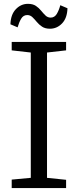

<svg xmlns="http://www.w3.org/2000/svg" viewBox="-20 -956 396 976"><path d="M136.5 -52V-689L39.5 -700V-743H316V-700L219 -689V-52L316 -42V0H39.5V-43ZM234 -810Q209.5 -810 193.8 -820.5Q178 -831 166.8 -844.8Q155.5 -858.5 144.5 -869Q133.5 -879.5 118.5 -879.5Q98.5 -879.5 87.5 -860.8Q76.5 -842 69.5 -817L33 -832.5Q34.5 -882 60.5 -909.2Q86.5 -936.5 122 -936.5Q147 -936.5 162.5 -926Q178 -915.5 189.2 -901.5Q200.5 -887.5 211.5 -877Q222.5 -866.5 237.5 -866.5Q257.5 -866.5 268.8 -885.5Q280 -904.5 286.5 -929.5L323 -914Q321.5 -864 295.5 -837Q269.5 -810 234 -810Z"/></svg>

Font: Merriweather Light
Style: Regular
Weight: 300
Designer: Eben Sorkin
Foundry: Eben Sorkin
Version: Version 2.100